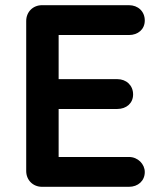

<svg xmlns="http://www.w3.org/2000/svg" viewBox="-20 -720 621 740"><path d="M81 -639V-61C81 -26 107 0 142 0H477C512 0 538 -23 538 -57C538 -87 512 -115 477 -115H206V-300H432C467 -300 493 -322 493 -356C493 -391 467 -415 432 -415H206V-585H477C512 -585 538 -607 538 -641C538 -676 512 -700 477 -700H142C107 -700 81 -674 81 -639Z"/></svg>

Font: Hotpoint
Style: Bold
Weight: 700
Designer: Andrew Paglinawan, Luciano Perondi, Riccardo Olocco
Foundry: CAST Cooperativa Anonima Servizi Tipografici
Version: Version 1.000;PS 2.1;hotconv 16.6.51;makeotf.lib2.5.65220